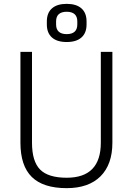

<svg xmlns="http://www.w3.org/2000/svg" viewBox="-20 -969 689 996"><path d="M326 7Q204 7 145 -51Q86 -109 86 -229V-700H146V-229Q146 -132 188 -89.5Q230 -47 326 -47Q503 -47 503 -229V-700H563V-229Q563 -172 547.5 -128.5Q532 -85 501.5 -54.5Q471 -24 427 -8.5Q383 7 326 7ZM326 -751Q276 -751 249.5 -774.5Q223 -798 223 -842V-858Q223 -902 249.5 -925.5Q276 -949 326 -949Q376 -949 402.5 -925.5Q429 -902 429 -858V-842Q429 -798 402.5 -774.5Q376 -751 326 -751ZM326 -792Q353 -792 367 -804.5Q381 -817 381 -842V-858Q381 -883 367 -895.5Q353 -908 326 -908Q299 -908 285 -895.5Q271 -883 271 -858V-842Q271 -817 285 -804.5Q299 -792 326 -792Z"/></svg>

Font: Pathway Extreme 8pt Thin
Style: Regular
Weight: 100
Designer: Eduardo Rodriguez Tunni
Foundry: Eduardo Rodriguez Tunni
Version: Version 1.000